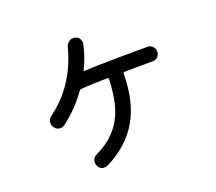

<svg xmlns="http://www.w3.org/2000/svg" viewBox="-127 -931 1255 1118"><g transform="rotate(-20 500.0 -372.5)"><path d="M815 -562Q834 -562 847 -548.5Q860 -535 860 -517Q860 -498 847 -485Q834 -472 815 -472Q766 -472 722.5 -472Q679 -472 641 -471Q632 -471 632 -462Q631 -288 564 -173.5Q497 -59 360 9Q352 13 341 13Q312 13 301 -14Q297 -22 297 -32Q297 -62 325 -75Q393 -108 435 -151Q477 -194 499 -244Q521 -294 530 -349Q539 -404 541 -461Q541 -470 532 -470Q480 -469 440 -467.5Q400 -466 368 -463Q363 -462 358 -457Q324 -409 284 -368.5Q244 -328 203 -298Q192 -290 178 -290Q154 -290 140 -311Q132 -324 132 -337Q132 -361 152 -375Q228 -432 274 -495.5Q320 -559 344.5 -618Q369 -677 379 -720Q384 -737 397 -747.5Q410 -758 426 -758Q448 -758 461 -742Q474 -726 470 -706Q455 -633 422 -566Q417 -555 422 -555Q462 -558 515 -559Q568 -560 641.5 -561Q715 -562 815 -562Z"/></g></svg>

Font: Kiwi Maru Medium
Style: Regular
Weight: 500
Designer: Hiroki-Chan
Version: Version 1.100